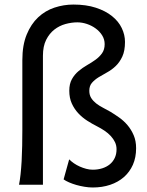

<svg xmlns="http://www.w3.org/2000/svg" viewBox="-20 -811 644 843"><path d="M372.1 -412.6Q372.1 -393.6 380.6 -380.4Q389.2 -367.2 402.3 -356.9Q415.5 -346.7 432.1 -338.1Q448.7 -329.6 464.8 -320.3Q483.4 -309.1 503.4 -294.9Q523.4 -280.8 539.8 -261.5Q556.2 -242.2 566.9 -217.3Q577.6 -192.4 577.6 -160.2Q577.6 -119.6 563.5 -87.6Q549.3 -55.7 523.9 -33.4Q498.5 -11.2 463.6 0.5Q428.7 12.2 387.2 12.2Q369.6 12.2 350.8 9Q332 5.9 314.9 1Q297.9 -3.9 283.2 -10.3Q268.6 -16.6 259.3 -23.4L283.7 -111.3Q292.5 -102.5 304.4 -94.2Q316.4 -85.9 330.1 -79.8Q343.8 -73.7 358.4 -69.8Q373 -65.9 387.2 -65.9Q409.7 -65.9 429 -72Q448.2 -78.1 462.2 -89.6Q476.1 -101.1 483.9 -117.7Q491.7 -134.3 491.7 -155.8Q491.7 -172.4 484.9 -186.8Q478 -201.2 466.3 -213.9Q454.6 -226.6 439 -237.1Q423.3 -247.6 406.2 -256.3Q384.8 -267.1 363 -281Q341.3 -294.9 323.7 -313.7Q306.2 -332.5 295.2 -356.7Q284.2 -380.9 284.2 -412.6Q284.2 -442.9 295.7 -463.4Q307.1 -483.9 324.5 -498.5Q341.8 -513.2 361.8 -524.7Q381.8 -536.1 399.2 -548.6Q416.5 -561 428 -577.1Q439.5 -593.3 439.5 -617.2Q439.5 -638.2 428.5 -655.8Q417.5 -673.3 400.1 -686Q382.8 -698.7 361.6 -705.8Q340.3 -712.9 319.8 -712.9Q294.4 -712.9 267.6 -705.6Q240.7 -698.2 218.8 -681.2Q196.8 -664.1 182.6 -636Q168.5 -607.9 168.5 -566.4V0H63.5Q67.4 -19 70.3 -45.9Q73.2 -72.8 75 -104.2Q76.7 -135.7 77.4 -170.7Q78.1 -205.6 78.1 -241.2V-546.9Q78.1 -612.8 97.2 -659.2Q116.2 -705.6 147.5 -734.9Q178.7 -764.2 219.2 -777.6Q259.8 -791 302.2 -791Q358.4 -791 400.9 -777.1Q443.4 -763.2 471.9 -740.2Q500.5 -717.3 514.6 -687.7Q528.8 -658.2 528.8 -627Q528.8 -587.9 517.1 -562.7Q505.4 -537.6 488 -521Q470.7 -504.4 450.4 -493.4Q430.2 -482.4 412.8 -471.7Q395.5 -460.9 383.8 -447.5Q372.1 -434.1 372.1 -412.6Z"/></svg>

Font: Andika Am
Style: Regular
Weight: 400
Designer: Victor Gaultney, Annie Olsen, Julie Remington, Don Collingsworth, Eric Hays, Becca Hirsbrunner
Foundry: SIL International
Version: Version 5.000